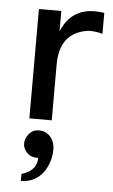

<svg xmlns="http://www.w3.org/2000/svg" viewBox="-56 -553 520 880"><g transform="rotate(5 204.0 -113.0)"><path d="M88 0V-503H191V-409Q199 -429 211 -447.5Q223 -466 241.5 -481.5Q260 -497 285.5 -506Q311 -515 345 -515Q353 -515 367 -514Q381 -513 388 -511V-415Q373 -420 350 -422.5Q327 -425 308 -421Q269 -413 242.5 -391.5Q216 -370 203.5 -336Q191 -302 191 -254V0ZM74 289Q74 289 74 281Q74 273 74 265Q74 257 74 257Q74 257 84.5 253.5Q95 250 109 241.5Q123 233 133.5 217Q144 201 144 176Q143 177 139.5 177Q136 177 135 177Q110 177 92 158.5Q74 140 74 117Q74 93 91.5 72Q109 51 136 51Q160 51 176.5 62.5Q193 74 201.5 92.5Q210 111 210 132Q210 162 201 190Q192 218 175 240.5Q158 263 132.5 276Q107 289 74 289Z"/></g></svg>

Font: Inclusive Sans Medium
Style: Regular
Weight: 500
Designer: Olivia King
Foundry: Olivia King
Version: Version 2.004